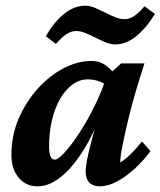

<svg xmlns="http://www.w3.org/2000/svg" viewBox="-20 -654 570 682"><path d="M113.3 7.8Q71.3 7.8 45.9 -23.4Q20.5 -54.7 20.5 -103.5Q20.5 -172.9 46.4 -232.9Q72.3 -293 114.3 -339.4Q156.2 -385.7 206.1 -411.6Q255.9 -437.5 304.7 -437.5Q335 -437.5 356.9 -420.9Q378.9 -404.3 401.4 -375L366.2 -343.8Q351.6 -358.4 332 -365.2Q312.5 -372.1 292 -372.1Q262.7 -372.1 237.8 -354Q212.9 -335.9 193.8 -303.2Q174.8 -270.5 164.6 -227.1Q154.3 -183.6 154.3 -132.8Q154.3 -111.3 159.2 -99.1Q164.1 -86.9 174.8 -86.9Q186.5 -86.9 210.4 -113.3Q234.4 -139.6 262.7 -183.1Q291 -226.6 316.9 -279.3Q342.8 -332 359.4 -385.7L376 -397.5L410.2 -428.7H493.2Q477.5 -380.9 461.9 -328.1Q446.3 -275.4 434.6 -225.6Q422.9 -175.8 415 -136.7Q407.2 -97.7 407.2 -77.1Q426.8 -88.9 445.8 -107.9Q464.8 -127 484.4 -151.4L514.6 -117.2Q490.2 -84 459 -55.2Q427.7 -26.4 395.5 -9.3Q363.3 7.8 334 7.8Q309.6 7.8 296.9 -5.9Q284.2 -19.5 284.2 -44.9Q284.2 -60.5 290 -90.3Q295.9 -120.1 308.6 -167Q321.3 -213.9 342.8 -283.2H351.6Q320.3 -193.4 281.2 -128.4Q242.2 -63.5 199.2 -27.8Q156.2 7.8 113.3 7.8ZM493.2 -631.8 530.3 -604.5Q500 -554.7 463.9 -525.4Q427.7 -496.1 388.7 -496.1Q370.1 -496.1 345.2 -507.8Q320.3 -519.5 294.9 -531.7Q269.5 -543.9 251 -543.9Q232.4 -543.9 215.3 -532.2Q198.2 -520.5 178.7 -498L142.6 -525.4Q172.9 -577.1 208.5 -605.5Q244.1 -633.8 283.2 -633.8Q302.7 -633.8 327.6 -621.6Q352.5 -609.4 377.9 -597.7Q403.3 -585.9 421.9 -585.9Q440.4 -585.9 457.5 -597.7Q474.6 -609.4 493.2 -631.8Z"/></svg>

Font: Crimson Pro
Style: Bold Italic
Weight: 700
Italic angle: -12°
Designer: Jacques Le Bailly
Foundry: Baron von Fonthausen
Version: Version 1.003